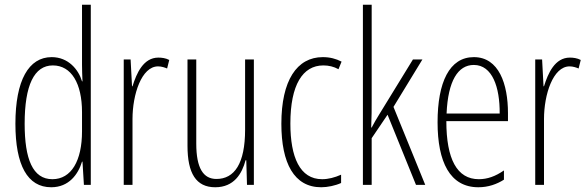

<svg xmlns="http://www.w3.org/2000/svg" viewBox="-20 -780 2479 810"><path d="M196 10C271 10 310 -45 326 -98H328L334 0H363V-760H326V-506C326 -484 327 -463 328 -437H326C311 -487 268 -539 198 -539C101 -539 45 -441 45 -258C45 -83 96 10 196 10ZM201 -24C118 -24 84 -109 84 -258C84 -420 124 -504 203 -504C281 -504 326 -428 326 -307V-226C326 -102 281 -24 201 -24Z M648 -537C585 -537 556 -471 539 -416H537L531 -529H502V0H539V-278C539 -381 577 -500 647 -500C661 -500 676 -495 685 -491L694 -527C679 -535 662 -537 648 -537Z M1051 -529H1014V-233C1014 -90 969 -25 893 -25C838 -25 808 -70 808 -174V-529H771V-165C771 -49 807 10 888 10C967 10 1001 -47 1016 -104H1019L1022 0H1051Z M1335 10C1362 10 1395 3 1419 -8V-43C1392 -31 1365 -24 1339 -24C1245 -24 1205 -117 1205 -259C1205 -422 1257 -504 1344 -504C1367 -504 1388 -499 1408 -488L1421 -520C1398 -532 1372 -539 1342 -539C1232 -539 1167 -440 1167 -258C1167 -91 1221 10 1335 10Z M1548 -365V-760H1511V0H1548V-197L1615 -296L1735 0H1774L1640 -329L1762 -529H1722L1579 -296C1567 -277 1560 -264 1548 -242H1546C1548 -285 1548 -321 1548 -365Z M1979 -539C1876 -539 1826 -433 1826 -264C1826 -97 1878 10 1998 10C2040 10 2076 -3 2106 -22V-61C2070 -36 2036 -24 2000 -24C1908 -24 1863 -109 1863 -269H2123V-303C2123 -425 2085 -539 1979 -539ZM1979 -506C2057 -506 2089 -412 2088 -301H1864C1870 -439 1912 -506 1979 -506Z M2384 -537C2321 -537 2292 -471 2275 -416H2273L2267 -529H2238V0H2275V-278C2275 -381 2313 -500 2383 -500C2397 -500 2412 -495 2421 -491L2430 -527C2415 -535 2398 -537 2384 -537Z"/></svg>

Font: Noto Sans Gurmukhi UI ExtraCondensed ExtraLight
Style: Regular
Weight: 200
Width: 2
Designer: Jelle Bosma - Monotype Design Team
Foundry: Monotype Imaging Inc.
Version: Version 2.004